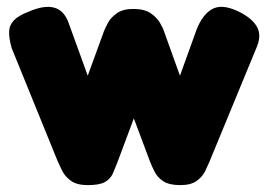

<svg xmlns="http://www.w3.org/2000/svg" viewBox="-20 -526 777 558"><path d="M235 12Q203 12 185.5 -1Q168 -14 160 -31Q152 -48 147 -59L14 -386Q6 -414 6.5 -433.5Q7 -453 20.5 -467Q34 -481 63 -492Q109 -512 138.5 -503.5Q168 -495 181 -455L235 -306L282 -435Q286 -445 294 -460Q302 -475 319.5 -487.5Q337 -500 367 -500Q400 -500 418 -487.5Q436 -475 445 -459.5Q454 -444 457 -434L503 -306L551 -439Q568 -483 595.5 -499Q623 -515 668 -495Q710 -476 726 -449.5Q742 -423 724 -384L590 -59Q585 -47 577 -30Q569 -13 552 -0.5Q535 12 504 12Q472 12 455 1Q438 -10 429.5 -26.5Q421 -43 415 -59L369 -182L323 -59Q315 -38 308 -22Q301 -6 285 3Q269 12 235 12Z"/></svg>

Font: Fredoka
Style: Bold
Weight: 700
Designer: Ben Nathan
Foundry: Milena B. Brandão, Ben Nathan
Version: Version 2.001